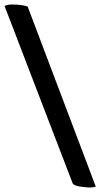

<svg xmlns="http://www.w3.org/2000/svg" viewBox="-71 -769 464 854"><path d="M355 61Q344 65 329 65Q314 65 286 61Q258 57 252 46L-51 -743Q-34 -749 -19 -749Q25 -749 52 -740Z"/></svg>

Font: Lusitana
Style: Bold
Weight: 700
Designer: Ana Paula Megda
Foundry: Ana Paula Megda
Version: Version 1.001; ttfautohint (v1.4.1)